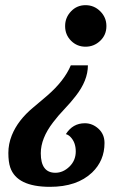

<svg xmlns="http://www.w3.org/2000/svg" viewBox="-20 -473 479 740"><path d="M233.9 43.9Q260.3 2 307.1 2Q336.4 2 359.6 23.2Q382.8 44.4 382.8 78.1Q382.8 146 335 191.9Q276.9 247.1 172.9 247.1Q44.9 247.1 19.5 172.4Q12.2 150.9 12.2 116.5Q12.2 82 25.4 48.8Q48.8 -9.8 108.4 -59.1L162.1 -104.5Q228 -161.6 252.9 -221.2H318.8Q318.8 -162.6 271.5 -102.5Q251.5 -76.7 228 -52.2Q204.6 -27.8 184.6 -1.5Q137.2 60.1 137.2 117.7Q137.2 192.9 193.4 192.9Q223.1 192.9 247.6 169.2Q272 145.5 272 110.6Q272 75.7 251.5 54.7Q244.1 46.9 233.9 43.9ZM390.1 -372.1Q390.1 -338.4 366.2 -315.7Q342.3 -293 309.6 -293Q276.9 -293 253.9 -315.9Q231 -338.9 231 -372.1V-373Q231 -405.3 253.7 -429.2Q276.4 -453.1 309.6 -453.1Q342.8 -453.1 366.5 -429.4Q390.1 -405.8 390.1 -373Z"/></svg>

Font: UVF Lobster12
Style: Regular
Weight: 400
Designer: Pablo Impallari
Foundry: Pablo Impallari. www.impallari.com
Version: Version 1.004